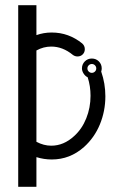

<svg xmlns="http://www.w3.org/2000/svg" viewBox="-20 -718 475 738"><path d="M50 -698H120Q120 -698 120 -583Q148 -593 178 -593Q178 -593 179 -593Q244 -593 296 -551Q306 -542 306 -529Q306 -517 298 -509Q290 -501 278 -501Q268 -501 260 -507Q221 -539 177 -539Q147 -539 120 -524Q120 -466 120 -349Q120 -232 120 -173Q148 -158 177 -158Q225 -158 265 -195Q295 -222 311.5 -263Q328 -304 328 -350Q328 -387 317 -421Q308 -425 301.5 -435Q295 -445 295 -455Q295 -471 306 -482Q317 -493 333 -493Q349 -493 360 -482Q371 -471 371 -455Q371 -449 369 -443Q385 -397 385 -348Q385 -291 364 -240Q343 -189 303 -153Q249 -105 179 -105Q149 -105 120 -114V0H50ZM345 -467Q340 -472 333 -472Q326 -472 321 -467Q316 -462 316 -455Q316 -448 321 -443Q326 -438 333 -438Q340 -438 345 -443Q350 -448 350 -455Q350 -462 345 -467Z"/></svg>

Font: Sakbunderan
Style: Regular
Weight: 400
Version: Version 1.00